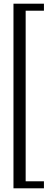

<svg xmlns="http://www.w3.org/2000/svg" viewBox="-20 -820 288 1040"><path d="M53 200V-800H218V-762H119V162H218V200Z"/></svg>

Font: Big Shoulders Display
Style: Regular
Weight: 400
Designer: Patric King
Foundry: XO Type Co
Version: Version 1.000; ttfautohint (v1.8.2)